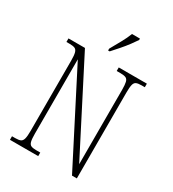

<svg xmlns="http://www.w3.org/2000/svg" viewBox="-219 -1051 1057 1171"><g transform="rotate(30 310.0 -465.5)"><path d="M38 0V-25H61Q85 -25 97.5 -30.5Q110 -36 115 -54Q120 -72 120 -109V-606Q120 -642 115 -660Q110 -678 97.5 -683.5Q85 -689 61 -689H38V-714H154L478 -82V-606Q478 -642 473.5 -660Q469 -678 456 -683.5Q443 -689 420 -689H392V-714H590V-689H567Q543 -689 530.5 -683.5Q518 -678 513.5 -660Q509 -642 509 -605V0H475L151 -632V-109Q151 -72 155.5 -54Q160 -36 172.5 -30.5Q185 -25 209 -25H237V0ZM284 -784Q306 -823 326.5 -860Q347 -897 360 -931H416V-921Q405 -904 384.5 -876.5Q364 -849 339.5 -821Q315 -793 295 -771H284Z"/></g></svg>

Font: Noto Serif Tamil Condensed ExtraLight
Style: Regular
Weight: 200
Width: 3
Designer: Indian Type Foundry, Tom Grace, and the Monotype Design Team
Foundry: Monotype Imaging Inc.
Version: Version 2.004; ttfautohint (v1.8.4.7-5d5b)